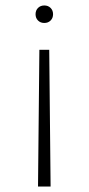

<svg xmlns="http://www.w3.org/2000/svg" viewBox="-20 -670 324 702"><path d="M119 -595Q110 -604 110 -618Q110 -632 119 -641Q128 -650 142 -650Q156 -650 165 -641Q174 -632 174 -618Q174 -604 165 -595Q156 -586 142 -586Q128 -586 119 -595ZM119 12 124 -488H160L165 12Z"/></svg>

Font: Julius Sans One
Style: Regular
Weight: 400
Designer: Luciano Vergara
Foundry: LatinoType
Version: Version 1.001